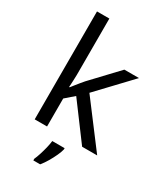

<svg xmlns="http://www.w3.org/2000/svg" viewBox="-237 -855 1008 1171"><g transform="rotate(30 267.0 -269.5)"><path d="M172 -363Q172 -347 170.5 -321Q169 -295 168 -276H172Q178 -284 190 -299Q202 -314 214.5 -329.5Q227 -345 236 -355L407 -536H510L293 -307L525 0H419L233 -250L172 -197V0H85V-760H172ZM331 70Q327 88 314.5 115.5Q302 143 285.5 171Q269 199 251 221H203V209Q211 192 219.5 165.5Q228 139 235 110.5Q242 82 244 61H331Z"/></g></svg>

Font: Noto Sans Bassa Vah
Style: Regular
Weight: 400
Designer: Monotype Design Team
Foundry: Monotype Imaging Inc.
Version: Version 2.002